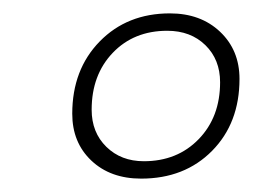

<svg xmlns="http://www.w3.org/2000/svg" viewBox="-20 -730 378 287"><path d="M88 -560Q88 -626 129 -668Q170 -710 234 -710Q280 -710 309 -682.5Q338 -655 338 -612Q338 -546 297 -504.5Q256 -463 191 -463Q145 -463 116.5 -490Q88 -517 88 -560ZM309 -607Q309 -641 287 -662.5Q265 -684 230 -684Q180 -684 148.5 -651Q117 -618 117 -566Q117 -532 139 -510.5Q161 -489 195 -489Q245 -489 277 -522Q309 -555 309 -607Z"/></svg>

Font: Sarabun Thin
Style: Italic
Weight: 250
Italic angle: -10°
Designer: Suppakit Chalermlarp | Katatrad Co.,Ltd.
Foundry: Cadson Demak Co.,Ltd.
Version: Version 1.000; ttfautohint (v1.6)